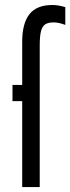

<svg xmlns="http://www.w3.org/2000/svg" viewBox="-20 -761 286 781"><path d="M30.8 -415.5H70.3V-591.3Q70.3 -666 99.9 -703.4Q129.4 -740.7 193.8 -740.7Q216.8 -740.7 245.6 -731.9V-659.7Q218.8 -669.9 198.2 -669.9Q175.8 -669.9 163.8 -661.9Q151.9 -653.8 146.7 -633.8Q141.6 -613.8 141.6 -575.2V0H70.3V-349.6H30.8Z"/></svg>

Font: NMS Futura Pro Book
Style: Regular
Weight: 400
Designer: Blend3rman
Version: Version 0.1